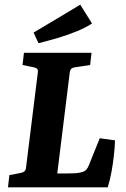

<svg xmlns="http://www.w3.org/2000/svg" viewBox="-20 -798 538 818"><path d="M405 -209 470 -200Q469 -168 465 -133.5Q461 -99 455 -65.5Q449 -32 439 0H14L20 -52L67 -61Q78 -63 84 -68Q90 -73 91 -85L141 -488Q143 -501 137.5 -505.5Q132 -510 120 -512L76 -521L82 -573H370L364 -521L303 -512Q295 -511 287 -507.5Q279 -504 277 -488L224 -59H266Q286 -59 301.5 -60Q317 -61 330 -65Q341 -68 347.5 -75Q354 -82 359 -95ZM144 -614 123 -659 322 -778 372 -698Q345 -680 305.5 -664Q266 -648 223.5 -635.5Q181 -623 144 -614Z"/></svg>

Font: Yrsa
Style: Bold Italic
Weight: 700
Italic angle: -7.10001°
Version: Version 2.004